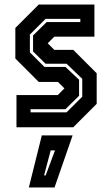

<svg xmlns="http://www.w3.org/2000/svg" viewBox="-20 -560 493 845"><path d="M52.5 0V-141.5H234L263.5 -171L235 -199.5H150.5L47.5 -302.5V-437L150.5 -540H395.5V-398.5H219L190 -369.5L219 -340.5H302.5L405.5 -237.5V-103L302.5 0ZM114.5 -65.5H273L342 -134.5V-213L273 -279.5H180.5L125.5 -333.5V-404L185.5 -463H333.5V-477H180.5L111.5 -408V-329.5L175.5 -265.5H268L328 -209V-138.5L268 -79.5H114.5ZM107 265 164 36H299.5L220 265ZM174 212H181L222 102H203Z"/></svg>

Font: Tourney Condensed Regular
Style: Bold
Weight: 700
Width: 3
Designer: Tyler Finck
Foundry: Etcetera Type Co
Version: Version 1.010; ttfautohint (v1.8.3)